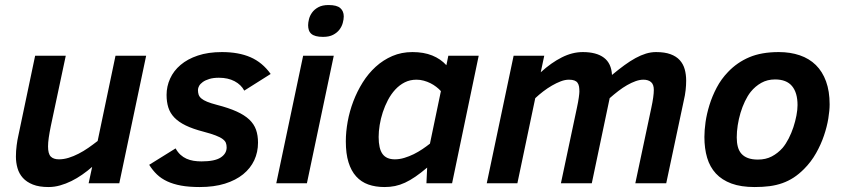

<svg xmlns="http://www.w3.org/2000/svg" viewBox="-20 -736 3384 771"><path d="M244.1 -512.2 184.1 -230Q178.7 -203.6 175.8 -183.3Q172.9 -163.1 172.9 -147.9Q172.9 -118.7 183.8 -107.4Q194.8 -96.2 216.8 -96.2Q235.8 -96.2 255.6 -102.3Q275.4 -108.4 295.4 -118.7Q315.4 -128.9 334.7 -142.3Q354 -155.8 372.1 -169.9L443.8 -512.2H566.9L459 0H335.9L350.1 -65.9Q331.1 -49.3 310.1 -34.7Q289.1 -20 266.8 -9Q244.6 2 221.4 8.5Q198.2 15.1 174.8 15.1Q137.2 15.1 112.1 5.1Q86.9 -4.9 71.8 -21.7Q56.6 -38.6 50.3 -60.8Q43.9 -83 43.9 -106.9Q43.9 -129.9 46.9 -152.3Q49.8 -174.8 53.2 -189L121.1 -512.2Z M685.1 -140.1Q693.8 -124.5 704.8 -114.5Q715.8 -104.5 729 -98.6Q742.2 -92.8 757.3 -90.3Q772.5 -87.9 789.1 -87.9Q842.3 -87.9 866.2 -103.5Q890.1 -119.1 890.1 -144Q890.1 -154.3 887 -162.4Q883.8 -170.4 874 -177.7Q864.3 -185.1 845.9 -192.1Q827.6 -199.2 797.9 -207Q754.4 -218.3 725.8 -232.2Q697.3 -246.1 680.2 -263.9Q663.1 -281.7 656 -304.2Q648.9 -326.7 648.9 -355Q648.9 -389.2 663.1 -420.4Q677.2 -451.7 705.1 -475.3Q732.9 -499 774.4 -512.9Q815.9 -526.9 871.1 -526.9Q938.5 -526.9 986.1 -506.1Q1033.7 -485.4 1066.9 -439L960.9 -372.1Q948.2 -396 921.9 -409.9Q895.5 -423.8 858.9 -423.8Q836.4 -423.8 820.6 -418.9Q804.7 -414.1 794.4 -406.7Q784.2 -399.4 779.5 -390.9Q774.9 -382.3 774.9 -375Q774.9 -364.3 777.6 -356Q780.3 -347.7 788.6 -340.6Q796.9 -333.5 811.8 -327.4Q826.7 -321.3 851.1 -314.9Q898.4 -302.7 930.2 -288.3Q961.9 -273.9 981 -255.9Q1000 -237.8 1008.1 -215.1Q1016.1 -192.4 1016.1 -163.1Q1016.1 -125 1001 -92.5Q985.8 -60.1 956.3 -36.1Q926.8 -12.2 883.1 1.5Q839.4 15.1 782.2 15.1Q739.3 15.1 707.3 9.3Q675.3 3.4 651.4 -7.8Q627.4 -19 610.1 -35.6Q592.8 -52.2 579.1 -74.2Z M1089.4 0 1197.3 -512.2H1320.3L1212.4 0ZM1217.3 -634.8Q1217.3 -645 1220.7 -658.9Q1224.1 -672.9 1233.2 -685.5Q1242.2 -698.2 1258.3 -707Q1274.4 -715.8 1299.3 -715.8Q1332.5 -715.8 1346.4 -703.6Q1360.4 -691.4 1360.4 -669.9Q1360.4 -658.2 1356.4 -643.8Q1352.5 -629.4 1343 -616.9Q1333.5 -604.5 1317.6 -596.2Q1301.8 -587.9 1277.3 -587.9Q1260.3 -587.9 1248.5 -591.1Q1236.8 -594.2 1230 -600.3Q1223.1 -606.4 1220.2 -615.2Q1217.3 -624 1217.3 -634.8Z M1368.7 -168Q1368.7 -206.5 1376.2 -248Q1383.8 -289.6 1398.9 -329.3Q1414.1 -369.1 1436.5 -405Q1459 -440.9 1488.8 -468Q1518.6 -495.1 1555.4 -511Q1592.3 -526.9 1636.2 -526.9Q1681.6 -526.9 1715.6 -513.2Q1749.5 -499.5 1772.5 -474.1L1780.3 -512.2H1902.3L1795.4 0H1692.4L1695.3 -63Q1669.9 -41.5 1648.2 -26.6Q1626.5 -11.7 1606.4 -2.4Q1586.4 6.8 1566.4 11Q1546.4 15.1 1524.4 15.1Q1487.8 15.1 1459 4.9Q1430.2 -5.4 1410.2 -27.6Q1390.1 -49.8 1379.4 -84.5Q1368.7 -119.1 1368.7 -168ZM1750.5 -370.1Q1742.7 -378.9 1731.9 -387.2Q1721.2 -395.5 1708.5 -401.9Q1695.8 -408.2 1681.6 -412.1Q1667.5 -416 1652.3 -416Q1626.5 -416 1605.2 -405.3Q1584 -394.5 1567.1 -376.2Q1550.3 -357.9 1537.8 -334.2Q1525.4 -310.5 1517.1 -285.2Q1508.8 -259.8 1504.6 -233.9Q1500.5 -208 1500.5 -186Q1500.5 -139.2 1516.1 -117.7Q1531.7 -96.2 1565.4 -96.2Q1584.5 -96.2 1603.8 -102.1Q1623 -107.9 1641.4 -116.9Q1659.7 -126 1676.3 -137.2Q1692.9 -148.4 1706.5 -159.2Z M2531.2 0 2595.2 -301.8Q2600.6 -326.7 2603 -344.5Q2605.5 -362.3 2605.5 -375Q2605.5 -397 2594.2 -406.5Q2583 -416 2563.5 -416Q2549.3 -416 2532.7 -410.2Q2516.1 -404.3 2498.5 -394.3Q2481 -384.3 2463.1 -370.6Q2445.3 -356.9 2428.2 -341.8L2356.4 0H2232.4L2296.4 -301.8Q2301.8 -326.7 2304.2 -344Q2306.6 -361.3 2306.6 -368.2Q2306.6 -379.4 2305.2 -388.2Q2303.7 -397 2299.3 -403.3Q2294.9 -409.7 2286.6 -412.8Q2278.3 -416 2264.6 -416Q2249 -416 2231.7 -409.4Q2214.4 -402.8 2196.3 -392.3Q2178.2 -381.8 2161.1 -368.7Q2144 -355.5 2129.4 -341.8L2057.6 0H1934.6L2042.5 -512.2H2165.5L2151.4 -445.8Q2193.8 -484.4 2236.1 -505.6Q2278.3 -526.9 2320.3 -526.9Q2375 -526.9 2405 -504.4Q2435.1 -481.9 2437.5 -435.1Q2463.9 -457 2487.3 -474.1Q2510.7 -491.2 2532.2 -502.9Q2553.7 -514.6 2574 -520.8Q2594.2 -526.9 2614.3 -526.9Q2649.4 -526.9 2672.6 -518.3Q2695.8 -509.8 2709.7 -494.4Q2723.6 -479 2729.5 -458Q2735.4 -437 2735.4 -412.1Q2735.4 -394 2733.2 -373.8Q2731 -353.5 2725.6 -331.1L2655.3 0Z M2808.6 -186Q2808.6 -212.4 2813.2 -245.6Q2817.9 -278.8 2828.9 -314.2Q2839.8 -349.6 2857.9 -384Q2876 -418.5 2903.3 -446.8Q2939.9 -485.4 2988.8 -506.1Q3037.6 -526.9 3107.4 -526.9Q3153.8 -526.9 3191.7 -513.9Q3229.5 -501 3256.1 -474.9Q3282.7 -448.7 3297.1 -409.2Q3311.5 -369.6 3311.5 -316.9Q3311.5 -293 3306.2 -260Q3300.8 -227.1 3288.8 -191.7Q3276.9 -156.2 3257.1 -121.1Q3237.3 -85.9 3208.5 -57.1Q3188 -36.6 3167 -22.9Q3146 -9.3 3122.1 -0.7Q3098.1 7.8 3070.8 11.5Q3043.5 15.1 3010.3 15.1Q2955.6 15.1 2917.2 1Q2878.9 -13.2 2854.7 -39.3Q2830.6 -65.4 2819.6 -102.5Q2808.6 -139.6 2808.6 -186ZM2938.5 -184.1Q2938.5 -163.1 2942.9 -146.5Q2947.3 -129.9 2957.3 -118.7Q2967.3 -107.4 2983.6 -101.3Q3000 -95.2 3023.4 -95.2Q3055.2 -95.2 3079.3 -107.9Q3103.5 -120.6 3122.6 -142.1Q3135.7 -157.7 3147 -179.7Q3158.2 -201.7 3166 -225.3Q3173.8 -249 3178.2 -272.2Q3182.6 -295.4 3182.6 -314Q3182.6 -363.8 3160.4 -390.4Q3138.2 -417 3092.3 -417Q3061.5 -417 3037.1 -403.3Q3012.7 -389.6 2994.6 -367.2Q2981.9 -351.1 2971.4 -329.1Q2960.9 -307.1 2953.6 -282.7Q2946.3 -258.3 2942.4 -232.9Q2938.5 -207.5 2938.5 -184.1Z"/></svg>

Font: Lorenzo Sans
Style: Bold Italic
Weight: 700
Italic angle: -12°
Foundry: Intel Corporation
Version: Version 1.00; ttfautohint (v1.5)